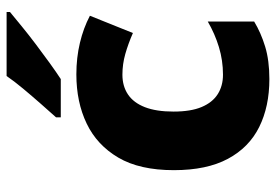

<svg xmlns="http://www.w3.org/2000/svg" viewBox="-144 -662 816 567"><g transform="rotate(-90 263.5 -378.0)"><path d="M314 10Q233 10 172.5 -20Q112 -50 78.5 -112.5Q45 -175 45 -272Q45 -373 82 -436Q119 -499 182.5 -529.5Q246 -560 328 -560Q377 -560 421 -549.5Q465 -539 501 -520L450 -393Q418 -407 388 -415.5Q358 -424 327 -424Q293 -424 268.5 -407.5Q244 -391 231 -357.5Q218 -324 218 -273Q218 -222 231.5 -190Q245 -158 269.5 -142.5Q294 -127 327 -127Q369 -127 408.5 -139Q448 -151 484 -172V-35Q451 -15 410 -2.5Q369 10 314 10ZM512 -756Q495 -742 470 -721.5Q445 -701 416.5 -679.5Q388 -658 361 -638.5Q334 -619 314 -606H201V-620Q218 -639 240.5 -664.5Q263 -690 285.5 -717Q308 -744 323 -766H512Z"/></g></svg>

Font: Noto Sans Syriac Eastern ExtraBold
Style: Regular
Weight: 800
Designer: Patrick Giasson and the Monotype Design Team
Foundry: Monotype Imaging Inc.
Version: Version 3.001